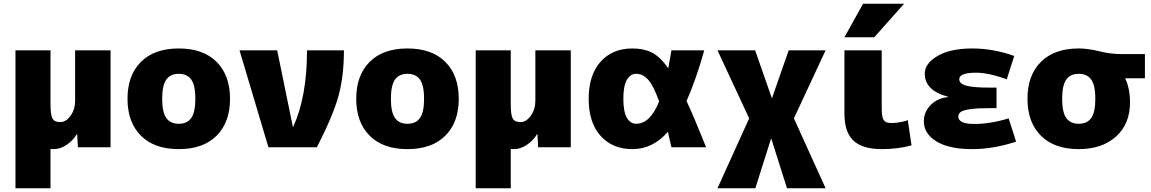

<svg xmlns="http://www.w3.org/2000/svg" viewBox="-20 -790 6175 1030"><path d="M383 -520H573V0H398L394 -70H392Q370 -34 336 -12Q302 10 269 10Q266 10 260 9.5Q254 9 251 9V220H63V-520H251V-230Q251 -172 262 -153.5Q273 -135 303 -135Q334 -135 358.5 -169Q383 -203 383 -250Z M736 -458Q808 -530 939 -530Q1070 -530 1142 -458Q1214 -386 1214 -260Q1214 -134 1142 -62Q1070 10 939 10Q808 10 736 -62Q664 -134 664 -260Q664 -386 736 -458ZM872 -157Q894 -126 939 -126Q984 -126 1006 -157Q1028 -188 1028 -260Q1028 -332 1006 -363Q984 -394 939 -394Q894 -394 872 -363Q850 -332 850 -260Q850 -188 872 -157Z M1553 -110Q1627 -271 1627 -520H1825Q1825 -380 1795.5 -274Q1766 -168 1680 0H1420L1265 -520H1467L1551 -110Z M1963 -458Q2035 -530 2166 -530Q2297 -530 2369 -458Q2441 -386 2441 -260Q2441 -134 2369 -62Q2297 10 2166 10Q2035 10 1963 -62Q1891 -134 1891 -260Q1891 -386 1963 -458ZM2099 -157Q2121 -126 2166 -126Q2211 -126 2233 -157Q2255 -188 2255 -260Q2255 -332 2233 -363Q2211 -394 2166 -394Q2121 -394 2099 -363Q2077 -332 2077 -260Q2077 -188 2099 -157Z M2852 -520H3042V0H2867L2863 -70H2861Q2839 -34 2805 -12Q2771 10 2738 10Q2735 10 2729 9.5Q2723 9 2720 9V220H2532V-520H2720V-230Q2720 -172 2731 -153.5Q2742 -135 2772 -135Q2803 -135 2827.5 -169Q2852 -203 2852 -250Z M3373 10Q3265 10 3201.5 -61.5Q3138 -133 3138 -260Q3138 -387 3201.5 -458.5Q3265 -530 3373 -530Q3433 -530 3476.5 -508.5Q3520 -487 3565 -424Q3568 -439 3582 -520H3758Q3714 -363 3663 -248Q3702 -165 3768 0H3582Q3578 -17 3571.5 -45Q3565 -73 3563 -83Q3482 10 3373 10ZM3516 -246Q3486 -330 3457.5 -362Q3429 -394 3393 -394Q3361 -394 3342.5 -361Q3324 -328 3324 -260Q3324 -192 3342.5 -159Q3361 -126 3393 -126Q3468 -126 3516 -246Z M4118 -45H4116L4032 220H3829L3999 -155L3829 -520H4031L4120 -265H4122L4211 -520H4409L4239 -155L4409 220H4202Z M4710 -520V-210Q4710 -162 4720.5 -146Q4731 -130 4760 -130Q4804 -130 4850 -145L4870 -10Q4796 10 4710 10Q4607 10 4558.5 -35.5Q4510 -81 4510 -180V-520ZM4670 -590H4510L4610 -770H4830Z M5066 -271Q4941 -304 4941 -395Q4941 -450 5010 -490Q5079 -530 5196 -530Q5307 -530 5421 -490L5381 -365Q5282 -400 5216 -400Q5126 -400 5126 -365Q5126 -342 5161.5 -331Q5197 -320 5291 -320H5326V-210H5291Q5224 -210 5185.5 -204.5Q5147 -199 5134 -189.5Q5121 -180 5121 -165Q5121 -125 5206 -125Q5293 -125 5391 -155L5431 -30Q5308 10 5196 10Q5071 10 5003.5 -31.5Q4936 -73 4936 -140Q4936 -189 4972.5 -226.5Q5009 -264 5066 -269Z M6017 -370V-368Q6042 -314 6042 -240Q6042 -125 5967 -57.5Q5892 10 5767 10Q5636 10 5564 -62Q5492 -134 5492 -260Q5492 -386 5564 -458Q5636 -530 5767 -530Q5817 -530 5877.5 -515Q5938 -500 5992 -500H6122V-370ZM5700 -157Q5722 -126 5767 -126Q5812 -126 5834 -157Q5856 -188 5856 -260Q5856 -332 5834 -363Q5812 -394 5767 -394Q5722 -394 5700 -363Q5678 -332 5678 -260Q5678 -188 5700 -157Z"/></svg>

Font: M PLUS 1p Black
Style: Regular
Weight: 900
Version: Version 1.061